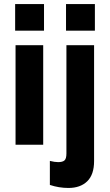

<svg xmlns="http://www.w3.org/2000/svg" viewBox="-20 -717 544 951"><path d="M57 -493H194V0H57ZM55 -697H198V-565H55ZM227 199V80Q251 86 268 86Q290 86 299.5 77.5Q309 69 309 43V-493H446V81Q446 148 412 181Q378 214 319 214Q272 214 227 199ZM307 -697H450V-565H307Z"/></svg>

Font: Hanken Grotesk ExtraBold
Style: Regular
Weight: 800
Designer: Alfredo Marco Pradil
Foundry: Hanken Design Co.
Version: Version 3.014